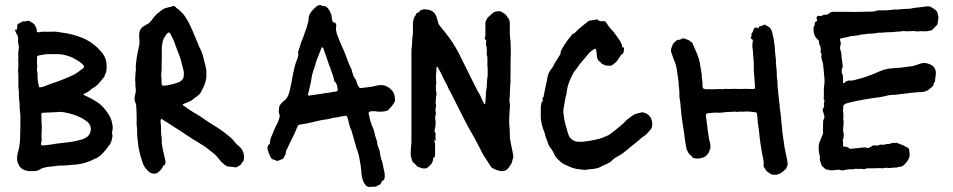

<svg xmlns="http://www.w3.org/2000/svg" viewBox="-20 -670 3789 763"><path d="M95 10Q87 9 79 6.5Q71 4 65 -1Q64 -3 62 -4.5Q60 -6 59 -7Q55 -13 52 -20Q49 -27 48 -34Q47 -49 51 -64Q56 -80 58 -96.5Q60 -113 60 -130Q61 -150 61 -170Q61 -190 61 -209Q61 -214 60.5 -219.5Q60 -225 59 -230Q58 -235 58 -241Q58 -247 58 -252Q58 -257 57.5 -262.5Q57 -268 56 -273Q55 -277 55.5 -281Q56 -285 55 -289Q55 -296 55 -303Q55 -310 54 -317Q53 -318 53 -321V-375Q52 -380 52 -384.5Q52 -389 52 -394Q53 -397 53 -403V-415Q53 -421 52.5 -426.5Q52 -432 53 -438V-443Q52 -451 52.5 -458.5Q53 -466 54 -473Q55 -477 55 -486Q53 -492 53 -495Q52 -500 51.5 -504.5Q51 -509 52 -513Q53 -522 48 -532Q45 -536 43.5 -540.5Q42 -545 40 -549V-552Q42 -554 44 -552Q47 -551 47 -553Q48 -555 48 -557.5Q48 -560 49 -561Q50 -564 48 -569Q47 -572 51 -573Q53 -577 58 -578.5Q63 -580 64 -581Q67 -585 71 -585Q75 -585 79 -585Q82 -585 88 -587Q92 -588 96 -587Q98 -586 100 -584.5Q102 -583 104 -582Q114 -578 121 -566Q123 -561 125 -556Q127 -551 126 -545Q126 -542 130 -542H138Q143 -544 148.5 -544Q154 -544 158 -544H184Q195 -545 206.5 -543.5Q218 -542 229 -540Q262 -536 292 -525Q325 -515 354 -492Q365 -484 378 -469Q382 -465 385.5 -460.5Q389 -456 392 -451Q403 -434 403 -416Q405 -404 403 -393Q403 -384 399 -377Q399 -377 398.5 -376.5Q398 -376 398 -375Q396 -372 395.5 -368Q395 -364 392 -362L383 -351Q378 -345 372.5 -338.5Q367 -332 360 -327L350 -320Q347 -319 344 -317Q341 -315 339 -312Q336 -309 332 -307Q328 -304 323.5 -301.5Q319 -299 314 -297Q309 -295 314 -292L321 -289Q326 -286 332 -283.5Q338 -281 343 -278Q351 -274 359.5 -268.5Q368 -263 375 -258L387 -247Q392 -242 396.5 -236.5Q401 -231 405 -225Q413 -215 418.5 -203Q424 -191 426 -178Q428 -171 428 -163.5Q428 -156 426 -148Q424 -140 427 -133Q428 -130 426 -123L423 -110Q421 -104 418.5 -99Q416 -94 411 -89L399 -73Q393 -66 386.5 -59Q380 -52 372 -47L363 -41Q361 -41 357 -39Q313 -16 266 -15Q261 -15 258 -14Q249 -13 239.5 -12.5Q230 -12 220 -12Q212 -12 203.5 -10.5Q195 -9 187 -9Q183 -8 179 -7.5Q175 -7 171 -7Q166 -6 160.5 -5Q155 -4 150 -2Q147 -1 144.5 0Q142 1 139 3Q129 10 116 10ZM139 -323Q143 -323 146.5 -324Q150 -325 153 -326Q166 -331 178 -335.5Q190 -340 203 -344Q218 -349 233 -355.5Q248 -362 263 -368Q275 -373 286.5 -381Q298 -389 308 -397Q310 -398 311 -399.5Q312 -401 313 -402Q315 -405 313 -408L310 -413Q306 -416 303 -419Q300 -422 295 -425Q291 -427 287 -430Q283 -433 278 -435L269 -441Q254 -447 239 -451Q224 -455 208 -455H174Q166 -455 158 -454Q150 -453 142 -451Q139 -451 133 -449Q127 -448 127 -442V-419Q129 -409 127 -398V-389Q129 -383 129 -376.5Q129 -370 129 -363Q130 -345 135 -325Q135 -323 139 -323ZM147 -92H151Q158 -93 165 -93.5Q172 -94 179 -95Q191 -97 203.5 -99Q216 -101 228 -102Q251 -104 273 -108Q282 -110 290.5 -112Q299 -114 307 -116Q312 -118 316.5 -120.5Q321 -123 325 -125Q339 -135 341 -155Q342 -174 327 -186Q325 -188 319 -192Q303 -203 285 -210Q267 -217 248 -221Q239 -223 230.5 -224.5Q222 -226 213 -225Q209 -225 204.5 -224.5Q200 -224 196 -224Q192 -224 188 -223.5Q184 -223 179 -223Q174 -223 168.5 -223Q163 -223 158 -222H149Q144 -220 144 -216Q145 -208 145 -199Q145 -190 145 -182Q145 -180 145.5 -178Q146 -176 146 -174V-153Q145 -147 145 -141Q145 -135 145 -130Q145 -123 145.5 -116.5Q146 -110 144 -103Q143 -101 143 -96Q143 -94 147 -92Z M598 20Q579 22 567 8Q561 2 556 -5Q551 -12 548 -20Q543 -34 539 -48.5Q535 -63 532 -77Q529 -88 529 -98Q528 -109 526.5 -119.5Q525 -130 525 -141Q525 -147 525 -153.5Q525 -160 524 -166Q523 -170 523 -173Q523 -176 523 -180Q523 -194 523 -208.5Q523 -223 522 -237Q522 -245 521 -251.5Q520 -258 517 -265Q513 -276 516 -289Q516 -292 517 -293Q519 -300 519.5 -307Q520 -314 519 -321Q518 -326 518 -331Q518 -336 518 -340Q517 -351 517.5 -362.5Q518 -374 519 -385Q520 -388 520 -391Q520 -394 520 -397Q519 -408 520.5 -418Q522 -428 523 -438Q525 -450 527 -461.5Q529 -473 532 -485Q534 -490 534 -496Q534 -502 534 -508Q534 -513 533.5 -518Q533 -523 533 -527Q533 -530 533 -533Q533 -536 534 -539Q535 -542 535 -545Q535 -548 536 -549Q539 -553 541 -556.5Q543 -560 547 -563Q552 -566 556.5 -569Q561 -572 565 -574Q570 -576 573 -579Q577 -584 581.5 -588.5Q586 -593 589 -599Q594 -604 599.5 -610.5Q605 -617 612 -621Q614 -622 618 -626Q630 -637 646 -640Q649 -641 651.5 -641.5Q654 -642 657 -642L664 -645Q672 -648 678 -642Q680 -639 683.5 -636.5Q687 -634 690 -632Q698 -625 705.5 -617Q713 -609 719 -599Q729 -583 736.5 -567Q744 -551 751 -534L769 -491Q770 -485 774 -480Q782 -465 786 -449.5Q790 -434 794 -418Q795 -416 795.5 -414Q796 -412 796 -410Q798 -402 799.5 -393.5Q801 -385 800 -377Q801 -368 799.5 -359.5Q798 -351 796 -343Q793 -333 789 -324.5Q785 -316 780 -307Q778 -301 773 -296Q768 -291 763 -287Q755 -283 747 -275Q745 -273 742.5 -272Q740 -271 738 -269Q731 -266 723 -262.5Q715 -259 707 -256Q706 -256 706 -254.5Q706 -253 707 -252L734 -233Q739 -230 743 -227.5Q747 -225 751 -222L757 -219Q769 -212 781 -204Q793 -196 804 -188Q825 -175 846 -161.5Q867 -148 886 -132Q903 -119 916 -102Q919 -99 922 -95.5Q925 -92 929 -90L932 -87Q948 -73 950 -49Q950 -46 949.5 -43Q949 -40 949 -37Q949 -31 945 -27Q941 -25 941 -22Q938 -15 932.5 -12.5Q927 -10 922 -6Q920 -5 915 -5Q909 -6 902.5 -7Q896 -8 890 -8Q882 -8 873 -15Q867 -20 862 -24.5Q857 -29 852 -36Q839 -54 818 -69Q808 -77 799 -84Q790 -91 779 -97Q772 -101 765.5 -105.5Q759 -110 751 -114Q726 -131 700 -147.5Q674 -164 648 -181Q644 -184 639 -187Q634 -190 629 -193Q627 -195 623 -197Q619 -197 619 -194Q619 -193 618.5 -192.5Q618 -192 618 -191Q618 -188 618 -185Q618 -182 619 -179Q620 -171 620 -163.5Q620 -156 620 -148Q620 -142 620.5 -136.5Q621 -131 622 -125Q622 -122 622.5 -118.5Q623 -115 623 -112Q622 -103 624 -94Q626 -85 627 -76L633 -50Q634 -46 635 -41.5Q636 -37 637 -32Q638 -28 637.5 -24.5Q637 -21 636 -17Q636 -16 634 -14Q629 -13 627 -7Q624 0 618.5 5.5Q613 11 607 16Q606 17 603 18Q600 19 598 20ZM637 -330H639Q650 -332 661.5 -334.5Q673 -337 684 -341Q695 -344 703 -352Q710 -359 710 -368Q711 -375 710.5 -381.5Q710 -388 708 -395Q704 -413 699 -430.5Q694 -448 687 -464L678 -488Q675 -498 671 -507.5Q667 -517 662 -526Q661 -528 660 -530.5Q659 -533 658 -535L654 -539Q651 -543 647 -539Q646 -539 644 -537Q637 -528 631.5 -518Q626 -508 625 -496Q624 -492 623.5 -488Q623 -484 623 -479V-436Q622 -422 622.5 -407Q623 -392 621 -378Q620 -375 620.5 -372Q621 -369 621 -366Q622 -360 622 -354.5Q622 -349 622 -343Q622 -333 624.5 -331Q627 -329 637 -330Z M1449 73Q1440 73 1433 66Q1431 63 1429 60Q1427 57 1425 54Q1416 33 1416 10L1413 -14Q1410 -28 1408 -42Q1406 -56 1401 -69L1395 -86Q1395 -88 1394.5 -90Q1394 -92 1393 -94L1378 -147Q1377 -149 1376.5 -152Q1376 -155 1374 -157Q1371 -163 1369.5 -169.5Q1368 -176 1366 -183Q1365 -188 1364 -192.5Q1363 -197 1361 -202Q1359 -208 1357 -209.5Q1355 -211 1348 -209Q1343 -208 1337.5 -207.5Q1332 -207 1327 -205Q1323 -204 1317.5 -203.5Q1312 -203 1307 -202L1293 -199Q1288 -198 1282.5 -196.5Q1277 -195 1272 -195L1254 -192Q1246 -190 1237 -188Q1228 -186 1220 -184Q1196 -178 1172 -175Q1164 -173 1163 -168Q1162 -168 1162 -167.5Q1162 -167 1162 -167Q1156 -151 1148.5 -135.5Q1141 -120 1133 -104Q1131 -100 1129.5 -96.5Q1128 -93 1126 -89Q1125 -87 1124 -84.5Q1123 -82 1122 -80Q1116 -73 1116 -63Q1115 -57 1112 -51.5Q1109 -46 1106 -41Q1105 -38 1102 -38Q1098 -37 1094 -35Q1090 -33 1085 -31Q1082 -30 1079 -31Q1077 -32 1074.5 -33.5Q1072 -35 1070 -35Q1059 -36 1054 -48Q1046 -64 1043 -80Q1042 -84 1043.5 -87Q1045 -90 1046 -93Q1052 -97 1053 -102V-103Q1053 -116 1058.5 -127.5Q1064 -139 1068 -150Q1070 -156 1073 -162Q1076 -168 1079 -174Q1083 -181 1085.5 -187.5Q1088 -194 1090 -201Q1093 -209 1090 -216Q1088 -222 1088 -227.5Q1088 -233 1089 -239Q1089 -250 1097 -258Q1101 -263 1105.5 -266.5Q1110 -270 1114 -274Q1123 -283 1128 -298Q1132 -311 1134.5 -324.5Q1137 -338 1140 -351Q1142 -364 1144.5 -376.5Q1147 -389 1150 -401Q1151 -406 1152.5 -410.5Q1154 -415 1155 -419Q1158 -427 1161 -434.5Q1164 -442 1165 -450Q1167 -454 1165 -457Q1164 -462 1165.5 -466Q1167 -470 1168 -474Q1171 -481 1172.5 -488Q1174 -495 1177 -502Q1182 -515 1185.5 -523.5Q1189 -532 1192 -543Q1194 -549 1196.5 -554.5Q1199 -560 1200 -566Q1203 -575 1205 -584.5Q1207 -594 1207 -603Q1209 -611 1211 -614Q1216 -624 1223.5 -631Q1231 -638 1238 -645Q1243 -648 1248 -649.5Q1253 -651 1258 -648Q1262 -646 1263 -646Q1272 -647 1278 -642Q1284 -637 1288 -630Q1290 -628 1291 -625Q1292 -622 1293 -620Q1298 -612 1298 -604Q1298 -600 1299 -595.5Q1300 -591 1301 -586Q1304 -580 1310 -580Q1311 -581 1312 -580Q1313 -579 1313 -578Q1318 -572 1316 -565Q1314 -557 1315.5 -549.5Q1317 -542 1319 -534Q1323 -524 1327 -514Q1331 -504 1335 -494Q1340 -483 1345 -472Q1350 -461 1354 -450Q1359 -436 1364.5 -422Q1370 -408 1377 -394L1380 -383Q1381 -379 1382.5 -375Q1384 -371 1385 -367Q1387 -364 1388.5 -361Q1390 -358 1392 -356Q1397 -349 1398 -341Q1401 -331 1407 -323Q1409 -320 1413 -320Q1428 -322 1443 -323.5Q1458 -325 1473 -329Q1484 -332 1494 -332Q1513 -332 1529 -319Q1548 -304 1549 -281Q1549 -276 1550 -273Q1550 -266 1546 -262Q1545 -259 1542.5 -256Q1540 -253 1538 -250Q1536 -246 1534 -244L1528 -239Q1527 -237 1525 -234.5Q1523 -232 1520 -231Q1516 -230 1512 -228.5Q1508 -227 1503 -227Q1485 -225 1471 -228H1455Q1453 -228 1449 -226Q1445 -224 1445 -221V-217Q1448 -208 1449.5 -198.5Q1451 -189 1455 -181Q1455 -177 1457 -173Q1462 -164 1465 -154.5Q1468 -145 1470 -135Q1470 -133 1472 -127Q1475 -120 1477 -112.5Q1479 -105 1480 -97Q1480 -91 1483 -86Q1487 -77 1489 -68Q1491 -59 1492 -49Q1493 -48 1493 -45.5Q1493 -43 1494 -41Q1499 -30 1501 -17.5Q1503 -5 1506 7Q1508 13 1508.5 19.5Q1509 26 1509 33Q1509 38 1506 44Q1503 47 1503 47Q1497 48 1496 54L1493 60Q1491 64 1487 65Q1483 65 1480 68Q1476 72 1469 72Q1465 72 1459.5 72Q1454 72 1449 73ZM1208 -290Q1214 -291 1220.5 -292Q1227 -293 1235 -294Q1240 -295 1248 -296Q1256 -297 1263 -298Q1270 -300 1277 -300.5Q1284 -301 1291 -302Q1297 -304 1303 -304.5Q1309 -305 1315 -306Q1324 -308 1322 -316Q1321 -324 1318.5 -332.5Q1316 -341 1309 -347Q1307 -349 1307 -353V-356Q1305 -364 1302.5 -371.5Q1300 -379 1297 -386Q1295 -394 1292.5 -400.5Q1290 -407 1287 -414L1275 -450Q1272 -457 1269.5 -464Q1267 -471 1265 -478L1262 -482H1259L1257 -479Q1252 -464 1245.5 -449Q1239 -434 1234 -417Q1234 -415 1233 -412Q1232 -409 1231 -406Q1227 -396 1223.5 -384Q1220 -372 1218 -360Q1217 -353 1216 -346.5Q1215 -340 1213 -333L1204 -294Q1203 -293 1205 -291.5Q1207 -290 1208 -290Z M1965 9Q1962 8 1958.5 7Q1955 6 1952 5Q1944 2 1936 -3Q1932 -5 1930 -9Q1923 -20 1917 -29.5Q1911 -39 1904 -49L1895 -65Q1888 -79 1881 -92.5Q1874 -106 1867 -119Q1865 -124 1862.5 -127.5Q1860 -131 1858 -135Q1851 -146 1845 -157.5Q1839 -169 1833 -180L1808 -229Q1798 -249 1788 -268.5Q1778 -288 1768 -308Q1766 -310 1764 -314Q1760 -325 1754.5 -335Q1749 -345 1744 -355Q1740 -362 1737 -369.5Q1734 -377 1730 -384L1719 -404Q1717 -404 1716 -405Q1716 -405 1715.5 -404.5Q1715 -404 1715 -403Q1714 -390 1713 -376Q1712 -362 1713 -348Q1715 -342 1713 -335Q1711 -317 1714 -303Q1715 -299 1714.5 -295Q1714 -291 1713 -286Q1712 -279 1712 -273Q1712 -267 1711 -260Q1713 -256 1713 -251.5Q1713 -247 1712 -243Q1709 -233 1712 -222Q1714 -219 1712 -216Q1708 -207 1710 -194Q1713 -177 1708 -157Q1707 -155 1707 -150Q1706 -146 1709 -143Q1713 -141 1711 -138Q1710 -125 1711 -111Q1711 -111 1711 -110.5Q1711 -110 1710 -110Q1709 -110 1709 -111Q1708 -112 1708 -113Q1706 -115 1706 -112Q1706 -107 1707 -106Q1709 -101 1709 -96Q1709 -91 1709 -86V-55Q1709 -52 1708.5 -49Q1708 -46 1705 -44Q1701 -43 1701 -37Q1700 -26 1693.5 -18Q1687 -10 1679 -4Q1675 -1 1669.5 -0.5Q1664 0 1659 -1L1641 -7Q1639 -7 1637 -10Q1634 -13 1631 -16.5Q1628 -20 1624 -23Q1619 -26 1617 -34Q1616 -39 1614 -45Q1612 -51 1612 -57Q1612 -64 1612.5 -70Q1613 -76 1613 -83Q1614 -88 1614 -92.5Q1614 -97 1615 -102V-468Q1615 -473 1615.5 -478Q1616 -483 1617 -487Q1617 -492 1617.5 -497Q1618 -502 1618 -507Q1618 -513 1618.5 -519Q1619 -525 1620 -530Q1621 -534 1621 -537Q1621 -540 1621 -544V-575Q1621 -582 1622.5 -587.5Q1624 -593 1625 -599L1628 -604Q1631 -607 1633 -613Q1635 -619 1639 -619Q1642 -621 1645 -622.5Q1648 -624 1649 -628L1650 -629Q1651 -629 1652 -629.5Q1653 -630 1654 -630Q1658 -630 1660.5 -632Q1663 -634 1667 -633Q1671 -632 1675 -632Q1679 -632 1683 -631Q1705 -627 1714 -605L1720 -585Q1721 -575 1729 -566Q1735 -559 1741 -551Q1747 -543 1754 -535Q1780 -502 1802 -461Q1804 -457 1806 -453Q1808 -449 1810 -445L1862 -340Q1868 -329 1873.5 -317.5Q1879 -306 1886 -295Q1888 -291 1890 -287.5Q1892 -284 1893 -280Q1898 -268 1905 -256Q1905 -256 1905.5 -255.5Q1906 -255 1906 -256Q1907 -256 1907.5 -256.5Q1908 -257 1908 -257L1911 -292V-302Q1912 -307 1912.5 -312.5Q1913 -318 1914 -323Q1915 -326 1914.5 -330Q1914 -334 1915 -338Q1915 -344 1915.5 -350.5Q1916 -357 1917 -363Q1918 -366 1918 -369.5Q1918 -373 1918 -376V-403H1917V-430Q1917 -435 1917 -440Q1917 -445 1915 -450Q1914 -453 1914 -459L1915 -466Q1915 -469 1914.5 -471.5Q1914 -474 1914 -477Q1915 -481 1913 -485Q1911 -489 1911 -493Q1912 -497 1912 -501Q1912 -505 1912 -509Q1912 -513 1908 -513Q1907 -513 1907 -515Q1906 -518 1907 -520Q1909 -525 1909 -531Q1909 -537 1909 -543V-572Q1908 -578 1910 -584Q1912 -590 1915 -595L1919 -601Q1924 -606 1930 -611Q1936 -616 1942 -621Q1942 -621 1946 -623Q1951 -624 1955.5 -625Q1960 -626 1965 -625Q1969 -625 1971 -624Q1975 -622 1979 -619.5Q1983 -617 1987 -614Q1989 -613 1989.5 -612Q1990 -611 1991 -610Q1993 -608 1994.5 -605.5Q1996 -603 1997 -601Q2002 -597 2003.5 -591.5Q2005 -586 2006 -581V-539Q2006 -532 2006.5 -525.5Q2007 -519 2008 -512Q2009 -508 2009 -504.5Q2009 -501 2009 -497Q2009 -489 2009.5 -480.5Q2010 -472 2010 -464V-457Q2010 -450 2009.5 -443.5Q2009 -437 2009 -430V-386Q2009 -376 2008.5 -365.5Q2008 -355 2009 -344Q2009 -340 2008 -338Q2007 -328 2007 -318.5Q2007 -309 2006 -299Q2006 -295 2006 -290Q2006 -285 2005 -280Q2004 -276 2004.5 -272Q2005 -268 2005 -264Q2007 -255 2006.5 -246Q2006 -237 2005 -228Q2004 -212 2003.5 -195.5Q2003 -179 2005 -162Q2005 -158 2005.5 -153Q2006 -148 2006 -143Q2005 -128 2007.5 -114Q2010 -100 2013 -86Q2015 -76 2017 -66.5Q2019 -57 2020 -46Q2020 -42 2019 -41Q2018 -39 2017 -36.5Q2016 -34 2016 -32Q2015 -24 2010.5 -17Q2006 -10 2001 -3Q1988 14 1965 9Z M2308 5Q2304 5 2301 5Q2298 5 2294 4Q2292 4 2289.5 3.5Q2287 3 2285 3Q2269 2 2255 -3Q2241 -8 2227 -15Q2226 -15 2225.5 -15.5Q2225 -16 2224 -16Q2214 -21 2206.5 -28Q2199 -35 2192 -42Q2184 -52 2181 -61Q2177 -69 2171 -78Q2161 -89 2156 -106Q2153 -114 2150 -122Q2147 -130 2145 -139Q2144 -142 2143 -145.5Q2142 -149 2140 -153Q2138 -158 2136.5 -164Q2135 -170 2133 -176Q2132 -180 2130.5 -189.5Q2129 -199 2129 -201V-244Q2130 -250 2131 -255.5Q2132 -261 2133 -267L2134 -268Q2134 -267 2134.5 -267Q2135 -267 2135 -266Q2136 -266 2136 -265.5Q2136 -265 2136 -265Q2137 -264 2137 -266Q2137 -272 2136 -276Q2136 -278 2135.5 -280Q2135 -282 2139 -283Q2140 -283 2140 -286L2149 -330Q2150 -335 2151 -339.5Q2152 -344 2153 -348L2155 -359Q2154 -357 2156.5 -366Q2159 -375 2160 -378Q2162 -383 2165.5 -388Q2169 -393 2170 -395Q2178 -404 2185 -420L2204 -450Q2208 -454 2208 -460Q2207 -465 2211 -471Q2214 -477 2217.5 -483Q2221 -489 2225 -495Q2230 -503 2236.5 -511.5Q2243 -520 2249 -527Q2251 -530 2253.5 -533Q2256 -536 2260 -537Q2262 -537 2263 -538Q2264 -539 2265 -540Q2285 -561 2310 -579Q2312 -581 2314 -583Q2316 -585 2318 -586Q2323 -589 2329 -589Q2334 -589 2337 -590Q2340 -590 2346 -592Q2353 -594 2357 -590Q2363 -584 2377 -586Q2386 -587 2392 -576Q2394 -573 2395.5 -570Q2397 -567 2400 -565Q2403 -559 2408.5 -554Q2414 -549 2418 -544L2431 -526Q2433 -523 2435.5 -519.5Q2438 -516 2440 -513Q2445 -508 2446 -503Q2448 -498 2449.5 -496.5Q2451 -495 2452 -487Q2453 -483 2452.5 -482.5Q2452 -482 2456 -482Q2460 -482 2460 -477Q2460 -466 2456 -458Q2454 -455 2452.5 -455Q2451 -455 2449 -453Q2446 -448 2442.5 -443Q2439 -438 2435 -432Q2432 -427 2427.5 -423Q2423 -419 2418 -415Q2410 -407 2399 -409Q2390 -409 2386 -410Q2383 -411 2380.5 -412.5Q2378 -414 2375 -415Q2373 -415 2371 -417Q2370 -419 2369 -420.5Q2368 -422 2366 -423Q2361 -426 2358 -430.5Q2355 -435 2353 -439Q2352 -442 2352 -445Q2352 -448 2352 -450Q2351 -456 2350.5 -462Q2350 -468 2348 -474Q2348 -476 2343 -476Q2337 -472 2331 -468Q2325 -464 2320 -458L2289 -421Q2286 -418 2283.5 -414.5Q2281 -411 2279 -408Q2275 -403 2271.5 -397.5Q2268 -392 2263 -387Q2261 -385 2260 -383Q2257 -376 2253.5 -370Q2250 -364 2247 -356Q2242 -346 2238.5 -334.5Q2235 -323 2233 -311Q2232 -296 2227 -281Q2226 -276 2225 -270Q2224 -264 2223 -258Q2222 -249 2220 -240Q2218 -231 2219 -221Q2221 -201 2225 -183Q2228 -173 2230.5 -163.5Q2233 -154 2236 -144Q2237 -141 2238 -138Q2239 -135 2240 -132Q2246 -118 2262 -110Q2268 -107 2275 -107Q2281 -107 2287 -106.5Q2293 -106 2299 -107Q2327 -110 2351 -116Q2362 -118 2372 -122Q2382 -126 2392 -130Q2400 -133 2407 -139Q2415 -145 2423.5 -151.5Q2432 -158 2440 -165Q2448 -172 2456 -179Q2464 -186 2471 -194Q2474 -197 2480 -201Q2483 -203 2486 -205Q2489 -207 2491 -209Q2496 -212 2500.5 -215Q2505 -218 2511 -218Q2514 -220 2517.5 -220.5Q2521 -221 2524 -222Q2533 -225 2540 -222Q2543 -221 2546 -220Q2549 -219 2552 -217Q2560 -212 2567 -201Q2572 -189 2572 -180V-174Q2572 -161 2562 -151Q2551 -137 2539 -129Q2532 -125 2525 -118Q2515 -110 2504.5 -101Q2494 -92 2483 -84L2479 -80Q2476 -78 2473 -75Q2470 -72 2466 -70Q2459 -63 2450 -57.5Q2441 -52 2432 -47Q2423 -43 2415 -35Q2412 -32 2409 -29Q2406 -26 2402 -24Q2389 -17 2372 -10Q2371 -9 2369 -8Q2367 -7 2365 -6Q2359 -3 2352.5 -1.5Q2346 0 2340 1Q2332 2 2324 2.5Q2316 3 2308 5Z M3068 24Q3059 25 3051 24Q3043 23 3035 16Q3033 14 3029 12Q3024 9 3023 5Q3022 1 3019 -1.5Q3016 -4 3015 -8Q3014 -11 3014.5 -14.5Q3015 -18 3015 -21Q3015 -24 3014.5 -27Q3014 -30 3014 -33Q3011 -48 3008 -63.5Q3005 -79 3003 -94Q3002 -101 3001 -108Q3000 -115 2999 -122Q2998 -135 2996.5 -148Q2995 -161 2993 -174Q2991 -182 2991 -188Q2991 -196 2990 -203.5Q2989 -211 2988 -218Q2987 -224 2981 -224L2974 -225Q2969 -226 2963 -226Q2957 -226 2951 -227H2941Q2939 -226 2935 -226Q2931 -226 2927.5 -226.5Q2924 -227 2919 -226Q2915 -226 2911.5 -225.5Q2908 -225 2903 -226Q2902 -227 2899.5 -226.5Q2897 -226 2895 -226Q2890 -226 2884.5 -225.5Q2879 -225 2874 -225Q2871 -225 2868 -225Q2865 -225 2862 -224Q2855 -223 2848 -222.5Q2841 -222 2834 -222Q2824 -223 2814 -222Q2804 -221 2794 -220H2791Q2786 -218 2786 -214Q2786 -213 2785.5 -212.5Q2785 -212 2785 -211Q2785 -206 2786 -203Q2787 -196 2788 -188.5Q2789 -181 2790 -173L2793 -149Q2794 -139 2796 -129.5Q2798 -120 2799 -111Q2800 -110 2800 -108.5Q2800 -107 2801 -105Q2803 -100 2803 -94Q2803 -88 2803 -82Q2805 -81 2802 -78Q2801 -76 2800 -74Q2799 -72 2799 -70Q2796 -60 2786 -51Q2776 -43 2767 -42Q2766 -42 2765 -41.5Q2764 -41 2762 -41Q2749 -38 2734 -43L2731 -45Q2730 -49 2727 -51Q2724 -53 2722 -55Q2720 -58 2717.5 -60.5Q2715 -63 2714 -67Q2714 -68 2713 -68Q2709 -73 2708 -79Q2707 -85 2706 -91L2703 -107Q2702 -116 2700.5 -125.5Q2699 -135 2698 -145L2692 -184Q2691 -191 2690 -198.5Q2689 -206 2688 -213L2685 -245Q2684 -255 2683 -265Q2682 -275 2680 -285V-294Q2680 -302 2679.5 -310Q2679 -318 2678 -325Q2677 -328 2677 -331Q2677 -334 2677 -337Q2677 -342 2676.5 -346.5Q2676 -351 2675 -356L2672 -377Q2671 -388 2668.5 -400Q2666 -412 2662 -423Q2660 -429 2657 -435.5Q2654 -442 2652 -449Q2650 -457 2648 -460Q2645 -470 2648 -479L2654 -494Q2655 -498 2660 -501Q2662 -504 2665 -506.5Q2668 -509 2671 -511Q2673 -512 2676 -512Q2679 -511 2684 -513L2687 -515Q2696 -520 2705 -515Q2710 -513 2715.5 -511Q2721 -509 2725 -504Q2731 -503 2733 -495L2742 -475Q2750 -458 2756 -440Q2762 -422 2764 -402Q2765 -395 2766.5 -387.5Q2768 -380 2769 -372V-364Q2769 -359 2770 -357Q2771 -350 2771.5 -342Q2772 -334 2772 -326V-324Q2773 -319 2778 -317Q2781 -316 2784 -315.5Q2787 -315 2790 -315Q2795 -316 2798.5 -315.5Q2802 -315 2806 -315Q2813 -315 2819 -315.5Q2825 -316 2832 -316H2844Q2847 -316 2850.5 -315.5Q2854 -315 2857 -316Q2859 -316 2860.5 -316.5Q2862 -317 2863 -317Q2873 -316 2883 -316.5Q2893 -317 2903 -317Q2913 -316 2923 -316.5Q2933 -317 2943 -317Q2951 -317 2958.5 -316.5Q2966 -316 2973 -316Q2980 -316 2980 -322Q2980 -327 2980 -333Q2980 -339 2979 -344Q2978 -355 2977.5 -364.5Q2977 -374 2976 -384Q2975 -398 2975.5 -411.5Q2976 -425 2974 -438Q2973 -449 2972.5 -460Q2972 -471 2970 -481V-495Q2970 -499 2971 -501Q2971 -503 2971.5 -504.5Q2972 -506 2972 -507Q2972 -512 2970 -513L2967 -515Q2961 -519 2965 -524Q2968 -528 2966 -533Q2966 -536 2967 -537Q2969 -540 2971 -543Q2973 -546 2974 -550Q2977 -561 2983.5 -560.5Q2990 -560 2992 -558Q2993 -557 2994 -557.5Q2995 -558 2995 -559Q2995 -565 3001 -566Q3007 -567 3010 -568L3016 -572H3019Q3024 -570 3027.5 -567.5Q3031 -565 3035 -563Q3037 -562 3040 -559Q3047 -550 3050 -536Q3052 -526 3054 -517Q3056 -508 3057 -498Q3057 -496 3057.5 -494Q3058 -492 3058 -490L3059 -483Q3059 -471 3060.5 -459.5Q3062 -448 3063 -436Q3064 -435 3064 -432Q3063 -425 3063.5 -418.5Q3064 -412 3065 -404Q3066 -397 3066.5 -388.5Q3067 -380 3067 -372Q3067 -367 3067.5 -361Q3068 -355 3069 -350Q3070 -345 3070 -340Q3070 -335 3070 -330Q3070 -325 3070.5 -320.5Q3071 -316 3072 -311V-307Q3073 -295 3074.5 -283.5Q3076 -272 3077 -260Q3078 -259 3078 -256Q3078 -245 3080 -233.5Q3082 -222 3083 -211L3086 -176Q3086 -175 3086.5 -172.5Q3087 -170 3087 -168Q3088 -166 3088 -160Q3088 -151 3089.5 -142Q3091 -133 3092 -124Q3094 -114 3095 -104Q3096 -94 3098 -83Q3100 -71 3103 -59Q3106 -47 3108 -35Q3109 -31 3109.5 -26.5Q3110 -22 3110 -17Q3110 -12 3107 -7Q3106 -6 3105.5 -3.5Q3105 -1 3103 1Q3102 2 3102 3Q3102 4 3101 4Q3097 5 3094 9Q3091 13 3087 15Q3083 19 3076 21Z M3329 7Q3323 7 3321 6Q3316 4 3311.5 4.5Q3307 5 3302 5Q3301 5 3300 5.5Q3299 6 3298 6Q3291 7 3284.5 7Q3278 7 3272 5Q3271 4 3270 4Q3263 5 3258 0Q3253 -5 3248 -9Q3243 -14 3243 -20L3240 -28Q3237 -35 3238 -41Q3239 -43 3238.5 -45Q3238 -47 3238 -49Q3237 -51 3237 -53.5Q3237 -56 3236 -58Q3234 -67 3233.5 -76.5Q3233 -86 3234 -95Q3235 -101 3241 -115.5Q3247 -130 3248 -133Q3251 -138 3251 -141Q3250 -152 3250.5 -163.5Q3251 -175 3251 -186Q3251 -193 3254 -197Q3258 -204 3255 -212L3252 -223Q3246 -234 3253 -242Q3253 -243 3253.5 -243.5Q3254 -244 3254 -245Q3256 -247 3255 -250.5Q3254 -254 3254 -256Q3254 -260 3255.5 -264.5Q3257 -269 3256 -273Q3256 -273 3254 -275Q3253 -277 3253.5 -283Q3254 -289 3254 -290V-318Q3255 -323 3255 -327.5Q3255 -332 3256 -337Q3257 -343 3256.5 -349.5Q3256 -356 3256 -363Q3255 -368 3254.5 -374Q3254 -380 3254 -386Q3253 -388 3253 -391Q3253 -394 3253 -396Q3252 -401 3251.5 -406Q3251 -411 3251 -416Q3251 -418 3247 -429.5Q3243 -441 3244 -449Q3245 -451 3245 -454Q3245 -457 3243 -459Q3241 -460 3241 -463V-466Q3244 -478 3238 -490Q3234 -496 3235 -502Q3235 -510 3228 -514Q3223 -519 3219 -526Q3215 -533 3214 -540Q3213 -545 3213 -550Q3213 -555 3213 -559Q3213 -563 3214 -564Q3218 -568 3218 -573.5Q3218 -579 3219 -582Q3220 -583 3221 -583Q3222 -583 3223 -584Q3227 -585 3227 -591Q3225 -595 3225 -598Q3224 -602 3228 -605Q3230 -609 3233 -607Q3240 -604 3249 -609Q3253 -611 3254 -611Q3257 -611 3257 -611Q3258 -612 3263 -612Q3269 -611 3274 -616Q3281 -623 3291 -623H3353Q3376 -622 3399 -623Q3422 -624 3444 -624Q3449 -624 3452.5 -624.5Q3456 -625 3460 -626Q3466 -629 3474 -629H3497Q3505 -629 3511.5 -629.5Q3518 -630 3525 -631Q3529 -632 3532.5 -632Q3536 -632 3540 -632Q3544 -632 3548 -632Q3552 -632 3556 -633Q3564 -634 3573 -634.5Q3582 -635 3590 -635Q3594 -635 3597.5 -635.5Q3601 -636 3605 -637Q3613 -639 3620.5 -639.5Q3628 -640 3635 -641Q3643 -642 3650.5 -643Q3658 -644 3665 -645Q3674 -645 3678 -643Q3684 -639 3689.5 -636Q3695 -633 3700 -628Q3704 -624 3705 -621Q3706 -617 3707 -613Q3708 -609 3709 -604V-597Q3708 -592 3707.5 -586.5Q3707 -581 3706 -575Q3704 -571 3701 -568L3683 -550Q3673 -547 3663.5 -546Q3654 -545 3644 -546H3637Q3632 -545 3627 -545Q3622 -545 3617 -546Q3611 -547 3605 -546.5Q3599 -546 3593 -546Q3589 -546 3585.5 -545.5Q3582 -545 3578 -546Q3573 -547 3568.5 -546.5Q3564 -546 3559 -545Q3555 -545 3550.5 -544.5Q3546 -544 3541 -544Q3528 -542 3513.5 -542Q3499 -542 3485 -540Q3476 -541 3468 -539.5Q3460 -538 3451 -537Q3443 -536 3434 -536Q3425 -536 3417 -534Q3407 -534 3397.5 -531.5Q3388 -529 3378 -528L3371 -527Q3364 -527 3358 -525.5Q3352 -524 3345 -522Q3341 -521 3337 -520.5Q3333 -520 3328 -519Q3325 -519 3321 -517Q3318 -516 3318 -511L3321 -502Q3322 -500 3320.5 -492Q3319 -484 3318 -480Q3318 -477 3319 -474Q3320 -471 3321 -468Q3324 -460 3324 -450.5Q3324 -441 3326 -433Q3327 -429 3327 -424.5Q3327 -420 3328 -415Q3328 -413 3328.5 -410.5Q3329 -408 3329 -405Q3329 -402 3328 -401Q3325 -397 3325 -392Q3325 -387 3325 -382Q3330 -372 3330 -362Q3330 -352 3330 -342Q3330 -339 3335 -340H3336Q3338 -344 3340 -346Q3343 -346 3347 -348Q3350 -350 3355 -350Q3363 -349 3370 -350.5Q3377 -352 3384 -354Q3431 -366 3472 -385Q3483 -390 3495 -393.5Q3507 -397 3519 -398H3522Q3531 -399 3540 -400Q3549 -401 3558 -401Q3570 -402 3581.5 -404Q3593 -406 3605 -407Q3612 -409 3618 -410.5Q3624 -412 3631 -415Q3644 -420 3655 -420Q3663 -419 3670 -416.5Q3677 -414 3684 -410Q3699 -400 3699 -380Q3699 -372 3697.5 -364Q3696 -356 3696 -348Q3696 -346 3694 -344L3691 -339Q3690 -335 3689 -331Q3688 -327 3684 -325Q3678 -320 3671.5 -314.5Q3665 -309 3657 -307Q3653 -306 3649.5 -305Q3646 -304 3642 -304Q3626 -304 3609.5 -302Q3593 -300 3576 -298Q3563 -297 3550.5 -295Q3538 -293 3525 -293Q3513 -293 3498 -288Q3488 -286 3477 -284Q3466 -282 3455 -281Q3447 -280 3438.5 -278.5Q3430 -277 3422 -276L3405 -273Q3403 -272 3399 -272Q3392 -270 3385 -269Q3378 -268 3371 -266Q3364 -265 3357.5 -263Q3351 -261 3344 -259Q3339 -258 3336 -255.5Q3333 -253 3331 -249Q3330 -246 3331 -243Q3332 -239 3330 -235Q3331 -225 3331.5 -215Q3332 -205 3331 -195Q3333 -187 3332.5 -179Q3332 -171 3331 -163Q3329 -151 3332 -143Q3335 -130 3330 -116Q3328 -110 3330 -108Q3332 -105 3330 -101V-95Q3329 -87 3337 -87H3339Q3346 -87 3353 -82Q3358 -77 3365 -79L3393 -82Q3399 -83 3405 -83.5Q3411 -84 3417 -84Q3419 -85 3423 -83Q3428 -80 3432 -82Q3434 -84 3437.5 -85Q3441 -86 3443 -88Q3449 -94 3458 -92Q3466 -90 3471 -93Q3480 -96 3488 -95Q3493 -94 3498 -96Q3503 -98 3508 -98Q3510 -98 3511 -97.5Q3512 -97 3513 -98Q3515 -98 3517 -99Q3519 -100 3520 -100Q3527 -103 3533 -102Q3538 -102 3538 -102Q3542 -103 3545.5 -102Q3549 -101 3552 -99Q3557 -98 3560.5 -96Q3564 -94 3568 -93Q3570 -93 3571 -92Q3576 -88 3583.5 -85Q3591 -82 3592 -78Q3594 -72 3594 -66.5Q3594 -61 3595 -55Q3595 -52 3594.5 -49Q3594 -46 3593 -43Q3591 -39 3588.5 -34Q3586 -29 3582 -25Q3580 -23 3578.5 -21Q3577 -19 3575 -17Q3571 -13 3566 -10Q3561 -7 3555 -7Q3551 -7 3549 -6Q3545 -4 3541 -4Q3537 -4 3532 -4Q3525 -3 3518.5 -2.5Q3512 -2 3505 -3Q3501 -4 3498 -3Q3488 0 3478 -2Q3468 -2 3458.5 -1.5Q3449 -1 3440 -1H3427Q3424 -1 3422 0Q3418 2 3412.5 2Q3407 2 3402 1H3392Q3391 1 3389 1.5Q3387 2 3385 1Q3382 0 3379.5 0.5Q3377 1 3374 2Q3372 2 3370.5 2.5Q3369 3 3367 3Q3357 2 3348 3.5Q3339 5 3329 7Z"/></svg>

Font: Lacquer
Style: Regular
Weight: 400
Designer: Eli Block, Niki Polyocan
Version: Version 1.100